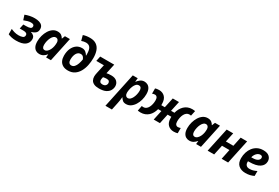

<svg xmlns="http://www.w3.org/2000/svg" viewBox="103 -2149 5489 3772"><g transform="rotate(30 2847.5 -262.5)"><path d="M194 10Q138 10 90 -1Q42 -12 12 -27V-148Q45 -132 90.5 -118.5Q136 -105 189 -105Q241 -105 278 -120Q315 -135 315 -176Q315 -233 229 -233H143L165 -336H226Q288 -336 319.5 -349Q351 -362 351 -398Q351 -420 334.5 -433Q318 -446 276 -446Q243 -446 202.5 -435Q162 -424 122 -407L87 -514Q135 -533 188 -544.5Q241 -556 302 -556Q358 -556 402.5 -542.5Q447 -529 472.5 -499.5Q498 -470 498 -421Q498 -362 461.5 -331Q425 -300 371 -286V-282Q412 -271 438 -244.5Q464 -218 464 -172Q464 -90 399 -40Q334 10 194 10Z M722 10Q682 10 647 -9.5Q612 -29 590 -72.5Q568 -116 568 -188Q568 -255 586 -320Q604 -385 637 -438.5Q670 -492 716.5 -524Q763 -556 821 -556Q873 -556 905.5 -534Q938 -512 956 -476H960L988 -546H1101L985 0H875L882 -71H878Q849 -35 811.5 -12.5Q774 10 722 10ZM780 -109Q810 -109 836 -133Q862 -157 880.5 -194.5Q899 -232 907 -275Q914 -311 914 -357Q914 -392 896 -414.5Q878 -437 846 -437Q819 -437 795.5 -415.5Q772 -394 754.5 -359Q737 -324 727 -281Q717 -238 717 -195Q717 -109 780 -109Z M1373 10Q1300 10 1253 -18.5Q1206 -47 1184 -95.5Q1162 -144 1162 -206Q1162 -300 1192 -368.5Q1222 -437 1275 -475Q1328 -513 1398 -513Q1449 -513 1481.5 -487Q1514 -461 1534 -424H1538Q1539 -432 1539 -441.5Q1539 -451 1539 -456Q1539 -554 1508.5 -599.5Q1478 -645 1410 -645Q1387 -645 1360 -639.5Q1333 -634 1311 -625L1280 -741Q1312 -753 1351 -759Q1390 -765 1433 -765Q1522 -765 1578.5 -727Q1635 -689 1661 -618.5Q1687 -548 1687 -453Q1687 -368 1670 -286Q1653 -204 1615.5 -137Q1578 -70 1518 -30Q1458 10 1373 10ZM1381 -110Q1422 -110 1450 -141Q1478 -172 1495 -221Q1512 -270 1521 -325Q1511 -357 1489.5 -378.5Q1468 -400 1433 -400Q1376 -400 1343 -345Q1310 -290 1310 -201Q1310 -158 1328.5 -134Q1347 -110 1381 -110Z M2076 10Q2005 10 1962 -11Q1919 -32 1900 -68Q1881 -104 1881 -150Q1881 -184 1893 -238L1936 -434H1764L1788 -546H2106L2058 -324Q2079 -329 2105 -332Q2131 -335 2164 -335Q2249 -335 2293 -292.5Q2337 -250 2337 -187Q2337 -139 2312 -93.5Q2287 -48 2230 -19Q2173 10 2076 10ZM2097 -93Q2143 -93 2166 -116.5Q2189 -140 2189 -172Q2189 -199 2173 -215.5Q2157 -232 2116 -232Q2081 -232 2038 -223Q2032 -197 2029.5 -183Q2027 -169 2027 -155Q2027 -130 2043 -111.5Q2059 -93 2097 -93Z M2360 240 2527 -546H2639L2631 -463H2635Q2661 -498 2699 -527Q2737 -556 2790 -556Q2829 -556 2864.5 -536.5Q2900 -517 2922 -473.5Q2944 -430 2944 -357Q2944 -291 2926 -225.5Q2908 -160 2875 -107Q2842 -54 2795.5 -22Q2749 10 2691 10Q2641 10 2614 -13Q2587 -36 2567 -70H2563Q2560 -30 2555 3Q2550 36 2542 74L2507 240ZM2666 -109Q2693 -109 2716.5 -130.5Q2740 -152 2757.5 -187Q2775 -222 2785 -265Q2795 -308 2795 -351Q2795 -437 2731 -437Q2695 -437 2670 -411Q2645 -385 2629 -346Q2613 -307 2605.5 -266Q2598 -225 2598 -195Q2598 -156 2616.5 -132.5Q2635 -109 2666 -109Z M2981 -113Q2991 -112 3000 -110.5Q3009 -109 3020 -109Q3055 -109 3081 -129.5Q3107 -150 3124.5 -183Q3142 -216 3151 -258Q3160 -300 3160 -343Q3160 -391 3142 -414Q3124 -437 3093 -437Q3076 -437 3062.5 -433Q3049 -429 3034 -424V-543Q3049 -548 3070.5 -552Q3092 -556 3121 -556Q3202 -556 3253.5 -503Q3305 -450 3305 -345Q3305 -338 3305 -331.5Q3305 -325 3304 -319H3385L3434 -546H3575L3526 -319H3603Q3616 -370 3639.5 -413Q3663 -456 3696.5 -488Q3730 -520 3774 -538Q3818 -556 3872 -556Q3893 -556 3909.5 -554Q3926 -552 3938 -550L3913 -433Q3903 -434 3894 -435.5Q3885 -437 3874 -437Q3840 -437 3813.5 -416.5Q3787 -396 3769.5 -363Q3752 -330 3743 -288Q3734 -246 3734 -203Q3734 -155 3752 -132Q3770 -109 3801 -109Q3818 -109 3831.5 -113Q3845 -117 3860 -122V-3Q3845 2 3823.5 6Q3802 10 3773 10Q3692 10 3640.5 -41.5Q3589 -93 3589 -198Q3589 -205 3589.5 -211.5Q3590 -218 3590 -220H3505L3458 0H3317L3364 -220H3290Q3277 -171 3254 -128.5Q3231 -86 3197.5 -55.5Q3164 -25 3120.5 -7.5Q3077 10 3024 10Q3003 10 2986.5 8Q2970 6 2958 4Z M4126 10Q4086 10 4051 -9.5Q4016 -29 3994 -72.5Q3972 -116 3972 -188Q3972 -255 3990 -320Q4008 -385 4041 -438.5Q4074 -492 4120.5 -524Q4167 -556 4225 -556Q4277 -556 4309.5 -534Q4342 -512 4360 -476H4364L4392 -546H4505L4389 0H4279L4286 -71H4282Q4253 -35 4215.5 -12.5Q4178 10 4126 10ZM4184 -109Q4214 -109 4240 -133Q4266 -157 4284.5 -194.5Q4303 -232 4311 -275Q4318 -311 4318 -357Q4318 -392 4300 -414.5Q4282 -437 4250 -437Q4223 -437 4199.5 -415.5Q4176 -394 4158.5 -359Q4141 -324 4131 -281Q4121 -238 4121 -195Q4121 -109 4184 -109Z M4540 0 4657 -546H4805L4760 -336H4930L4974 -546H5121L5005 0H4858L4905 -225H4736L4688 0Z M5398 10Q5302 10 5242 -42Q5182 -94 5182 -201Q5182 -270 5201.5 -333.5Q5221 -397 5259.5 -447Q5298 -497 5355 -526.5Q5412 -556 5487 -556Q5578 -556 5624 -514Q5670 -472 5670 -407Q5670 -321 5592.5 -269Q5515 -217 5356 -217H5331Q5330 -211 5330 -206.5Q5330 -202 5330 -197Q5330 -153 5355 -127Q5380 -101 5427 -101Q5470 -101 5505 -110.5Q5540 -120 5588 -143V-32Q5545 -11 5500.5 -0.5Q5456 10 5398 10ZM5347 -316H5369Q5454 -316 5491.5 -342.5Q5529 -369 5529 -404Q5529 -450 5478 -450Q5450 -450 5423.5 -433Q5397 -416 5376.5 -386Q5356 -356 5347 -316Z"/></g></svg>

Font: BC Sans
Style: Bold Italic
Weight: 700
Italic angle: -12°
Designer: Monotype Design Team
Province of B.C.
Foundry: Monotype Imaging Inc.
Version: Version 2.000;GOOG;noto-source:20170915:90ef993387c0